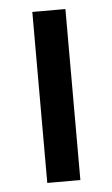

<svg xmlns="http://www.w3.org/2000/svg" viewBox="-45 -572 353 604"><g transform="rotate(-5 132.0 -270.0)"><path d="M80 0V-540H184.5V0Z"/></g></svg>

Font: Vela Sans SemBd
Style: Regular
Weight: 600
Designer: Principal design: Mikhail Sharanda - project Manrope.
Design modification: Ravid Balaliev
Foundry: Mikhail Sharanda
Version: Version 1.001